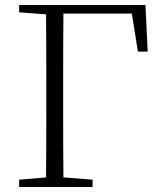

<svg xmlns="http://www.w3.org/2000/svg" viewBox="-20 -743 643 763"><path d="M56 -694 163 -686C164 -588 164 -489 164 -390V-332C164 -234 164 -135 163 -38L56 -29V0H348V-29L232 -38C231 -136 231 -234 231 -332V-390C231 -490 231 -591 232 -689H504L528 -538H567L558 -723H56Z"/></svg>

Font: Noto Serif CJK SC ExtraLight
Style: Regular
Weight: 200
Designer: Ryoko NISHIZUKA 西塚涼子 (kana & ideographs); Frank Grießhammer (Latin, Greek & Cyrillic); Wenlong ZHANG 张文龙 (bopomofo); San
Foundry: Adobe
Version: Version 2.001;hotconv 1.1.0;makeotfexe 2.6.0